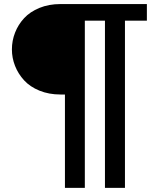

<svg xmlns="http://www.w3.org/2000/svg" viewBox="-20 -721 775 937"><path d="M394 -620.1V195.8H296.9V-259.8H274.9Q218.8 -259.8 172.6 -278.6Q126.5 -297.4 97.7 -328.9Q68.8 -360.4 53.5 -399.2Q38.1 -438 38.1 -480Q38.1 -522.5 53.5 -561.8Q68.8 -601.1 97.7 -632.3Q126.5 -663.6 172.4 -682.4Q218.3 -701.2 274.9 -701.2H696.8V-620.1H589.8V195.8H492.2V-620.1Z"/></svg>

Font: LT Superior Med
Style: Regular
Weight: 500
Designer: Daniel Lyons
Foundry: LyonsType
Version: Version 1.000